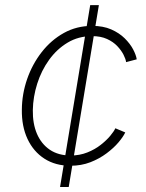

<svg xmlns="http://www.w3.org/2000/svg" viewBox="-20 -748 582 768"><path d="M220.2 0 340.8 -727.5H375.5L254.9 0ZM261.7 -85Q201.7 -85 157.7 -113.3Q113.8 -141.6 90.1 -192.1Q66.4 -242.7 67.4 -309.6Q67.9 -372.1 88.6 -431.9Q109.4 -491.7 147 -539.8Q184.6 -587.9 235.6 -616.2Q286.6 -644.5 348.6 -644.5Q392.6 -644.5 424.8 -630.4Q457 -616.2 478.8 -594.7Q500.5 -573.2 512.5 -550.5Q524.4 -527.8 526.9 -510.7L484.4 -499.5Q482.9 -511.7 474.1 -529.1Q465.3 -546.4 449.2 -563.5Q433.1 -580.6 408.2 -592Q383.3 -603.5 348.1 -603.5Q293.9 -603.5 250.7 -577.6Q207.5 -551.8 176.5 -508.8Q145.5 -465.8 128.9 -413.3Q112.3 -360.8 111.3 -307.6Q110.4 -253.4 127.9 -212.6Q145.5 -171.9 179.4 -148.9Q213.4 -126 262.7 -126Q298.8 -126 329.3 -138.2Q359.9 -150.4 382.8 -168.5Q405.8 -186.5 420.9 -204.6Q436 -222.7 441.4 -234.9L481 -218.3Q473.1 -201.2 454.1 -178.7Q435.1 -156.2 406.5 -134.8Q377.9 -113.3 341.6 -99.1Q305.2 -85 261.7 -85Z"/></svg>

Font: Inter 16pt ExtraLight
Style: Italic
Weight: 250
Italic angle: -9.3988°
Version: Version 4.001;git-66647c0bb